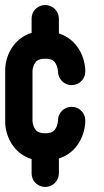

<svg xmlns="http://www.w3.org/2000/svg" viewBox="-28 -737 412 757"><path d="M204.2 -53.7V-111.9C279.9 -136.1 308.3 -209.9 308.3 -261.9C308.3 -291.5 284.3 -315.9 254.5 -315.9C224.8 -315.9 200.7 -292.2 200.7 -262.4C200.7 -262.4 200.3 -246.6 192.5 -232.3C187.2 -222.6 179.1 -211.6 150.4 -211.6C121.7 -211.6 113.6 -222 108.3 -231.2C101 -244.1 100.2 -258.3 100.1 -259.6V-457.2C100.1 -457.2 100.5 -472.2 108.3 -485.8C113.6 -495 121.7 -505.5 150.4 -505.5C179.1 -505.5 187.2 -494.6 192.5 -484.8C199.8 -471.3 200.6 -456.4 200.7 -455C200.8 -425.4 224.8 -401.4 254.5 -401.4C284.2 -401.4 308.3 -425.5 308.3 -455.2C308.3 -507.3 279.8 -581 204.2 -605.2V-663.4C204.2 -693.1 180.1 -717.2 150.4 -717.2C120.7 -717.2 96.6 -693.6 96.6 -664.5V-607.5C21 -583.8 -7.5 -511.6 -7.5 -460.6V-256.5C-7.5 -205.6 21 -133.4 96.6 -109.7V-52.6C96.6 -23.5 120.7 0.1 150.4 0.1C180.1 0.1 204.2 -24 204.2 -53.7Z"/></svg>

Font: Cactron
Style: Bold
Weight: 900
Version: Version 1.0